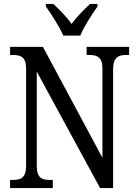

<svg xmlns="http://www.w3.org/2000/svg" viewBox="-20 -951 695 971"><path d="M300 -771H386C404 -816 446 -880 473 -918V-931H435C404 -901 368 -866 342 -830C317 -866 281 -901 250 -931H212V-918C239 -880 281 -816 300 -771ZM31 0H247V-41H232C193 -41 166 -50 166 -113V-589L486 0H552V-601C552 -662 580 -673 618 -673H633V-714H418V-673H431C470 -673 498 -663 498 -605V-153L197 -714H31V-673H45C83 -673 112 -664 112 -605V-113C112 -50 84 -41 43 -41H31Z"/></svg>

Font: Noto Serif Myanmar Condensed
Style: Regular
Weight: 400
Width: 3
Designer: Ben Mitchell and the Monotype Design Team
Foundry: Monotype Imaging Inc.
Version: Version 2.106